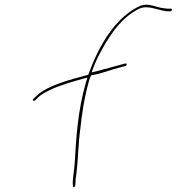

<svg xmlns="http://www.w3.org/2000/svg" viewBox="-20 -766 753 819"><path d="M120 -340C120 -338 120 -336 125 -336C126 -336 129 -337 129 -337L144 -352C155 -362 173 -373 193 -382C231 -401 286 -417 334 -430L353 -435L347 -416C311 -292 305 -177 299 -76C298 -48 290 -6 290 16L292 28L291 29C291 29 291 30 293 32H294C297 36 301 26 301 24L302 12C302 4 303 -10 306 -26C314 -91 313 -147 323 -220C329 -279 340 -352 360 -422C361 -427 366 -438 368 -443L369 -444L371 -445C410 -451 461 -471 483 -476L517 -485C518 -485 517 -486 518 -486C524 -495 520 -495 513 -495L484 -487C464 -482 433 -473 391 -462L371 -457L378 -477C383 -491 389 -503 395 -517C438 -602 490 -687 572 -728C582 -733 593 -735 601 -735C635 -735 661 -721 692 -718H706C710 -718 712 -720 713 -724C714 -728 712 -729 708 -729H694C686 -730 676 -731 665 -733C644 -738 623 -746 603 -746C594 -746 581 -743 569 -737C469 -685 404 -576 357 -449L356 -447C281 -427 185 -402 139 -360L124 -346C123 -344 120 -341 120 -340ZM359 -420H360ZM692 -718Z"/></svg>

Font: Stray Cat
Style: HlObl
Weight: 100
Version: Version 1.0